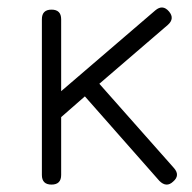

<svg xmlns="http://www.w3.org/2000/svg" viewBox="-20 -498 518 518"><path d="M93 -26V-446Q93 -472 119 -472Q145 -472 145 -446V-252L399 -470Q419 -487 436 -467Q452 -448 433 -431L248 -272L449 -45Q467 -25 447 -8Q429 9 410 -10L209 -238L145 -182V-26Q145 0 119 0Q93 0 93 -26Z"/></svg>

Font: Jura
Style: Regular
Weight: 400
Designer: Daniel Johnson, Alexei Vanyashin
Foundry: Daniel Johnson
Version: Version 5.103